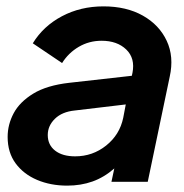

<svg xmlns="http://www.w3.org/2000/svg" viewBox="-20 -571 579 603"><path d="M191 12Q139 12 96.5 -6Q54 -24 29 -58Q4 -92 4 -141Q4 -180 23 -215.5Q42 -251 84.5 -277Q127 -303 198 -311L394 -333L396 -342Q405 -388 376.5 -415.5Q348 -443 299 -443Q260 -443 227.5 -424Q195 -405 175 -373L83 -435Q116 -489 174.5 -520Q233 -551 305 -551Q377 -551 428.5 -522Q480 -493 503.5 -443Q527 -393 513 -330L444 0H330L339 -42Q307 -14 270.5 -1Q234 12 191 12ZM130 -147Q130 -116 153 -98Q176 -80 216 -80Q271 -80 313.5 -114Q356 -148 367 -201L375 -243L215 -224Q175 -220 152.5 -198Q130 -176 130 -147Z"/></svg>

Font: Plus Jakarta Display Medium
Style: Italic
Weight: 500
Italic angle: -12°
Designer: Gumpita Rahayu
Foundry: Tokotype Studio
Version: Version 1.000